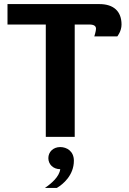

<svg xmlns="http://www.w3.org/2000/svg" viewBox="-20 -670 632 940"><path d="M275 50C240 50 216.7 74.2 216.7 104.2C216.7 134.2 240 158.3 275 158.3C270 195.8 231.7 228.3 200 250H258.3C288.3 232.5 341.7 188.3 341.7 116.7C341.7 70 306.7 50 275 50ZM16.7 -550H204.2V0H345.8V-550H416.7C441.7 -550 450 -541.7 450 -529.2C450 -517.5 441.7 -491.7 441.7 -491.7H554.2C554.2 -491.7 575 -516.7 575 -550C575 -615 535.8 -650 466.7 -650H16.7Z"/></svg>

Font: BoonHome
Style: Bold
Weight: 700
Designer: Sungsit Sawaiwan
Foundry: Sungsit Sawaiwan
Version: Version 0.2